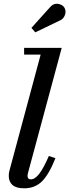

<svg xmlns="http://www.w3.org/2000/svg" viewBox="-20 -1009 375 1039"><path d="M299.5 -896 171 -834 150 -858 248 -967Q268 -991.5 292.8 -988.2Q317.5 -985 328 -968.5Q339.5 -950 331.2 -927.2Q323 -904.5 299.5 -896ZM280 -153Q245 -65 207 -27.5Q169 10 111 10Q67 10 47.2 -8.2Q27.5 -26.5 27.5 -55.5Q27.5 -67.5 29 -76.2Q30.5 -85 33 -92.5L200 -713.5H110.5V-750H314L132 -75Q129 -64.5 129 -57Q129 -38.5 147 -38.5Q169 -38.5 192 -68Q215 -97.5 244.5 -165Z"/></svg>

Font: Bodoni* 06pt Medium
Style: Italic
Weight: 500
Italic angle: -13°
Version: Version 2.3